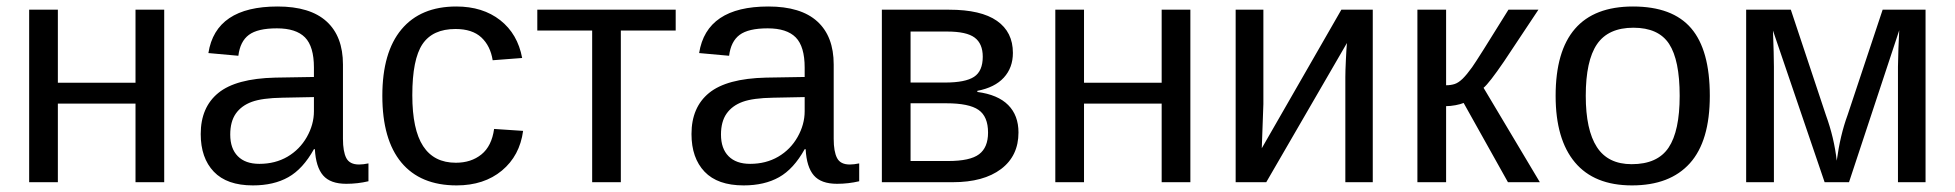

<svg xmlns="http://www.w3.org/2000/svg" viewBox="-20 -558 5986 588"><path d="M157.2 -528.3V-304.7H395V-528.3H482.9V0H395V-240.7H157.2V0H69.3V-528.3Z M754.4 9.8Q674.8 9.8 634.8 -32.2Q594.7 -74.2 594.7 -147.5Q594.7 -229.5 648.7 -273.4Q702.6 -317.4 822.8 -320.3L941.4 -322.3V-351.1Q941.4 -415.5 914.1 -443.4Q886.7 -471.2 828.1 -471.2Q769 -471.2 742.2 -451.2Q715.3 -431.2 710 -387.2L618.2 -395.5Q640.6 -538.1 830.1 -538.1Q929.7 -538.1 980 -492.4Q1030.3 -446.8 1030.3 -360.4V-132.8Q1030.3 -93.8 1040.5 -74Q1050.8 -54.2 1079.6 -54.2Q1092.3 -54.2 1108.4 -57.6V-2.9Q1075.2 4.9 1040.5 4.9Q991.7 4.9 969.5 -20.8Q947.3 -46.4 944.3 -101.1H941.4Q907.7 -40.5 863 -15.4Q818.4 9.8 754.4 9.8ZM774.4 -56.2Q822.8 -56.2 860.4 -78.1Q897.9 -100.1 919.7 -138.4Q941.4 -176.8 941.4 -217.3V-260.7L845.2 -258.8Q783.2 -257.8 751.2 -246.1Q719.2 -234.4 702.1 -210Q685.1 -185.5 685.1 -146Q685.1 -103 708.3 -79.6Q731.4 -56.2 774.4 -56.2Z M1242.7 -266.6Q1242.7 -161.1 1275.9 -110.4Q1309.1 -59.6 1376 -59.6Q1422.9 -59.6 1454.3 -85Q1485.8 -110.4 1493.2 -163.1L1582 -157.2Q1571.8 -81.1 1517.1 -35.6Q1462.4 9.8 1378.4 9.8Q1267.6 9.8 1209.2 -60.3Q1150.9 -130.4 1150.9 -264.6Q1150.9 -397.9 1209.5 -468Q1268.1 -538.1 1377.4 -538.1Q1458.5 -538.1 1512 -496.1Q1565.4 -454.1 1579.1 -380.4L1488.8 -373.5Q1481.9 -417.5 1454.1 -443.4Q1426.3 -469.2 1375 -469.2Q1305.2 -469.2 1273.9 -422.9Q1242.7 -376.5 1242.7 -266.6Z M1625.5 -528.3H2049.3V-464.4H1881.3V0H1793.5V-464.4H1625.5Z M2257.3 9.8Q2177.7 9.8 2137.7 -32.2Q2097.7 -74.2 2097.7 -147.5Q2097.7 -229.5 2151.6 -273.4Q2205.6 -317.4 2325.7 -320.3L2444.3 -322.3V-351.1Q2444.3 -415.5 2417 -443.4Q2389.6 -471.2 2331.1 -471.2Q2272 -471.2 2245.1 -451.2Q2218.3 -431.2 2212.9 -387.2L2121.1 -395.5Q2143.6 -538.1 2333 -538.1Q2432.6 -538.1 2482.9 -492.4Q2533.2 -446.8 2533.2 -360.4V-132.8Q2533.2 -93.8 2543.5 -74Q2553.7 -54.2 2582.5 -54.2Q2595.2 -54.2 2611.3 -57.6V-2.9Q2578.1 4.9 2543.5 4.9Q2494.6 4.9 2472.4 -20.8Q2450.2 -46.4 2447.3 -101.1H2444.3Q2410.6 -40.5 2366 -15.4Q2321.3 9.8 2257.3 9.8ZM2277.3 -56.2Q2325.7 -56.2 2363.3 -78.1Q2400.9 -100.1 2422.6 -138.4Q2444.3 -176.8 2444.3 -217.3V-260.7L2348.1 -258.8Q2286.1 -257.8 2254.2 -246.1Q2222.2 -234.4 2205.1 -210Q2188 -185.5 2188 -146Q2188 -103 2211.2 -79.6Q2234.4 -56.2 2277.3 -56.2Z M2886.7 -528.3Q2984.4 -528.3 3033.2 -494.1Q3082 -460 3082 -396Q3082 -350.6 3054.2 -320.3Q3026.4 -290 2973.1 -279.8V-276.4Q3036.1 -268.1 3067.6 -236.3Q3099.1 -204.6 3099.1 -152.3Q3099.1 -80.6 3045.7 -40.3Q2992.2 0 2897.9 0H2680.7V-528.3ZM2768.6 -64.9H2883.8Q2951.2 -64.9 2978.5 -85.7Q3005.9 -106.4 3005.9 -151.9Q3005.9 -201.2 2976.8 -221.4Q2947.8 -241.7 2877.9 -241.7H2768.6ZM2768.6 -461.4V-305.2H2874Q2936.5 -305.2 2963.1 -322.8Q2989.7 -340.3 2989.7 -384.3Q2989.7 -424.3 2964.8 -442.9Q2939.9 -461.4 2880.9 -461.4Z M3299.8 -528.3V-304.7H3537.6V-528.3H3625.5V0H3537.6V-240.7H3299.8V0H3211.9V-528.3Z M3849.1 -528.3V-239.3L3844.2 -104L4087.9 -528.3H4184.1V0H4100.1V-322.3Q4100.1 -339.8 4101.8 -375.5Q4103.5 -411.1 4105 -426.3L3857.9 0H3764.2V-528.3Z M4320.8 -528.3H4408.7V-296.9Q4423.3 -296.9 4435.1 -300.8Q4446.8 -304.7 4459.5 -317.1Q4472.2 -329.6 4488.3 -352.1Q4504.4 -374.5 4599.6 -528.3H4691.4L4585.9 -369.6Q4540.5 -303.2 4523.4 -289.1L4695.8 0H4598.1L4462.4 -242.7Q4453.1 -238.8 4437.3 -235.8Q4421.4 -232.9 4408.7 -232.9V0H4320.8Z M5216.3 -264.6Q5216.3 -126 5155.3 -58.1Q5094.2 9.8 4978 9.8Q4862.3 9.8 4803.2 -60.8Q4744.1 -131.3 4744.1 -264.6Q4744.1 -538.1 4981 -538.1Q5102.1 -538.1 5159.2 -471.4Q5216.3 -404.8 5216.3 -264.6ZM5124 -264.6Q5124 -374 5091.6 -423.6Q5059.1 -473.1 4982.4 -473.1Q4905.3 -473.1 4870.8 -422.6Q4836.4 -372.1 4836.4 -264.6Q4836.4 -160.2 4870.4 -107.7Q4904.3 -55.2 4977.1 -55.2Q5056.2 -55.2 5090.1 -106Q5124 -156.7 5124 -264.6Z M5642.6 0H5567.9L5409.7 -464.4Q5412.6 -388.2 5412.6 -353.5V0H5327.6V-528.3H5464.4L5571.8 -205.6Q5597.2 -135.7 5605 -65.9Q5615.7 -144.5 5638.2 -205.6L5745.6 -528.3H5877V0H5792.5V-353.5L5793.9 -409.2L5796.4 -465.3Z"/></svg>

Font: Liberation Sans
Style: Regular
Weight: 400
Designer: Steve Matteson
Foundry: Ascender Corporation
Version: Version 2.00.1